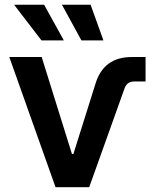

<svg xmlns="http://www.w3.org/2000/svg" viewBox="-20 -785 649 805"><path d="M212.9 0 19 -545.9H154.8L281.7 -139.2H287.6L379.9 -432.6Q413.6 -545.9 532.2 -545.9H590.3V-443.4H542.5Q512.7 -443.4 502.4 -415L354 0ZM153.8 -615.7 39.1 -765.1H165L247.6 -615.7ZM321.3 -615.7 239.7 -765.1H359.9L413.6 -615.7Z"/></svg>

Font: Inter SemiBold
Style: Regular
Weight: 600
Designer: Rasmus Andersson
Foundry: rsms
Version: Version 4.001;git-9221beed3